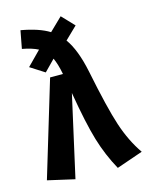

<svg xmlns="http://www.w3.org/2000/svg" viewBox="-118 -846 728 937"><g transform="rotate(-15 246.0 -377.5)"><path d="M492 -30 359 16Q316 -62 290 -148.5Q264 -235 237 -395L145 16L9 -15L154 -496H219Q209 -548 194 -580L140 -525L68 -571L137 -641Q106 -657 57 -666L74 -756Q165 -740 216 -708L281 -771L340 -709L278 -649Q321 -590 345 -474Q384 -281 414 -190Q444 -99 492 -30Z"/></g></svg>

Font: Fira Sans Condensed SemiBold
Style: Regular
Weight: 600
Width: 3
Designer: bBox Type GmbH & Carrois Corporate GbR & Edenspiekermann AG
Foundry: bBox Type GmbH & Carrois Corporate GbR & Edenspiekermann AG
Version: Version 4.301